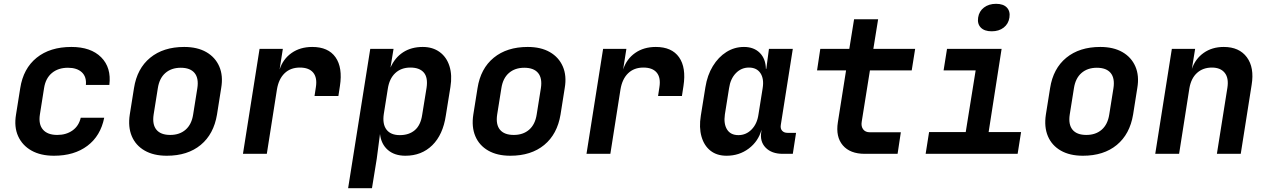

<svg xmlns="http://www.w3.org/2000/svg" viewBox="-20 -806 6640 1006"><path d="M263 10Q193 10 145 -17Q97 -44 75 -92.5Q53 -141 64 -206L86 -344Q102 -447 172 -503.5Q242 -560 354 -560Q456 -560 510 -506Q564 -452 553 -361H430Q434 -404 408.5 -427.5Q383 -451 336 -451Q285 -451 252 -423.5Q219 -396 211 -345L189 -206Q181 -155 205 -127Q229 -99 280 -99Q327 -99 360 -122.5Q393 -146 403 -189H526Q507 -94 438 -42Q369 10 263 10Z M854 10Q785 10 738 -17Q691 -44 670.5 -92.5Q650 -141 660 -206L682 -344Q698 -447 767 -503.5Q836 -560 945 -560Q1014 -560 1061 -533Q1108 -506 1129 -457.5Q1150 -409 1139 -345L1117 -206Q1100 -103 1031.5 -46.5Q963 10 854 10ZM872 -99Q921 -99 952.5 -126.5Q984 -154 992 -206L1014 -344Q1022 -396 999.5 -423.5Q977 -451 927 -451Q878 -451 846.5 -423.5Q815 -396 807 -344L785 -206Q777 -154 799.5 -126.5Q822 -99 872 -99Z M1253 0 1340 -550H1462L1445 -442Q1463 -497 1508 -528.5Q1553 -560 1616 -560Q1700 -560 1738 -506Q1776 -452 1761 -355L1753 -303H1628L1635 -349Q1643 -399 1621 -425.5Q1599 -452 1551 -452Q1502 -452 1471 -422Q1440 -392 1431 -337L1378 0Z M1804 180 1920 -550H2042L2026 -452Q2049 -504 2092 -532Q2135 -560 2195 -560Q2247 -560 2283.5 -533.5Q2320 -507 2335 -459.5Q2350 -412 2340 -350L2316 -201Q2301 -100 2245 -45Q2189 10 2104 10Q2047 10 2012 -20.5Q1977 -51 1971 -104L1954 26L1929 180ZM2075 -98Q2123 -98 2153.5 -124Q2184 -150 2192 -204L2215 -346Q2223 -400 2200.5 -426Q2178 -452 2130 -452Q2082 -452 2051 -423Q2020 -394 2012 -341L1991 -209Q1983 -156 2005 -127Q2027 -98 2075 -98Z M2654 10Q2585 10 2538 -17Q2491 -44 2470.5 -92.5Q2450 -141 2460 -206L2482 -344Q2498 -447 2567 -503.5Q2636 -560 2745 -560Q2814 -560 2861 -533Q2908 -506 2929 -457.5Q2950 -409 2939 -345L2917 -206Q2900 -103 2831.5 -46.5Q2763 10 2654 10ZM2672 -99Q2721 -99 2752.5 -126.5Q2784 -154 2792 -206L2814 -344Q2822 -396 2799.5 -423.5Q2777 -451 2727 -451Q2678 -451 2646.5 -423.5Q2615 -396 2607 -344L2585 -206Q2577 -154 2599.5 -126.5Q2622 -99 2672 -99Z M3053 0 3140 -550H3262L3245 -442Q3263 -497 3308 -528.5Q3353 -560 3416 -560Q3500 -560 3538 -506Q3576 -452 3561 -355L3553 -303H3428L3435 -349Q3443 -399 3421 -425.5Q3399 -452 3351 -452Q3302 -452 3271 -422Q3240 -392 3231 -337L3178 0Z M3787 10Q3736 10 3702.5 -16.5Q3669 -43 3655.5 -90.5Q3642 -138 3652 -200L3676 -349Q3686 -412 3715 -459.5Q3744 -507 3786 -533.5Q3828 -560 3878 -560Q3930 -560 3961 -529Q3992 -498 3993 -445H3995L4009 -550H4134L4071 -151Q4068 -132 4078 -121Q4088 -110 4106 -110H4151L4134 0H4081Q4023 0 3991.5 -32.5Q3960 -65 3969 -117L3970 -126Q3953 -65 3903 -27.5Q3853 10 3787 10ZM3849 -98Q3889 -98 3918 -127.5Q3947 -157 3954 -206L3976 -344Q3984 -393 3964.5 -422.5Q3945 -452 3904 -452Q3864 -452 3835.5 -422.5Q3807 -393 3800 -344L3778 -206Q3771 -157 3789.5 -127.5Q3808 -98 3849 -98Z M4511 0Q4434 0 4396 -44.5Q4358 -89 4370 -165L4413 -437H4261L4278 -550H4430L4455 -705H4581L4556 -550H4775L4757 -437H4538L4495 -168Q4491 -144 4502.5 -128.5Q4514 -113 4537 -113H4700L4683 0Z M4830 0 4848 -114H5040L5092 -437H4924L4942 -550H5228L5160 -114H5330L5312 0ZM5176 -642Q5138 -642 5119 -661.5Q5100 -681 5105 -714Q5110 -747 5135.5 -766.5Q5161 -786 5199 -786Q5237 -786 5255.5 -766.5Q5274 -747 5269 -714Q5264 -681 5239 -661.5Q5214 -642 5176 -642Z M5654 10Q5585 10 5538 -17Q5491 -44 5470.5 -92.5Q5450 -141 5460 -206L5482 -344Q5498 -447 5567 -503.5Q5636 -560 5745 -560Q5814 -560 5861 -533Q5908 -506 5929 -457.5Q5950 -409 5939 -345L5917 -206Q5900 -103 5831.5 -46.5Q5763 10 5654 10ZM5672 -99Q5721 -99 5752.5 -126.5Q5784 -154 5792 -206L5814 -344Q5822 -396 5799.5 -423.5Q5777 -451 5727 -451Q5678 -451 5646.5 -423.5Q5615 -396 5607 -344L5585 -206Q5577 -154 5599.5 -126.5Q5622 -99 5672 -99Z M6033 0 6120 -550H6242L6225 -445Q6243 -498 6287 -529Q6331 -560 6392 -560Q6473 -560 6513 -506Q6553 -452 6538 -361L6481 0H6356L6411 -346Q6419 -397 6397 -424.5Q6375 -452 6330 -452Q6283 -452 6252 -424Q6221 -396 6212 -344L6158 0Z"/></svg>

Font: JetBrains Mono NL
Style: Bold Italic
Weight: 700
Italic angle: -9°
Designer: Philipp Nurullin, Konstantin Bulenkov
Foundry: JetBrains
Version: Version 2.304; ttfautohint (v1.8.4.7-5d5b)